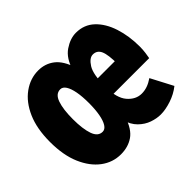

<svg xmlns="http://www.w3.org/2000/svg" viewBox="-125 -674 850 850"><g transform="rotate(-45 300.0 -249.0)"><path d="M209 -116Q224 -116 234.5 -132.5Q245 -149 250.5 -179Q256 -209 256 -249Q256 -290 250.5 -319.5Q245 -349 234.5 -365.5Q224 -382 209 -382Q180 -382 167.5 -346Q155 -310 155 -249Q155 -188 167.5 -152Q180 -116 209 -116ZM196 12Q145 12 103.5 -19Q62 -50 37 -108Q12 -166 12 -249Q12 -332 37.5 -390Q63 -448 106 -479Q149 -510 199 -510Q242 -510 274.5 -485Q307 -460 326 -401H308Q325 -460 362 -485Q399 -510 435 -510Q486 -510 521 -477Q556 -444 574 -388.5Q592 -333 592 -267Q592 -247 589.5 -229Q587 -211 585 -201H335V-299H494L468 -279Q468 -340 457 -364.5Q446 -389 420 -389Q398 -389 378 -357.5Q358 -326 358 -249Q358 -178 386 -145.5Q414 -113 451 -113Q469 -113 486.5 -119Q504 -125 523 -138L577 -35Q548 -12 511.5 0Q475 12 445 12Q420 12 392.5 2.5Q365 -7 342 -29.5Q319 -52 308 -91H326Q307 -33 274 -10.5Q241 12 196 12Z"/></g></svg>

Font: Source Code Pro ExtraLight ExtraBold
Style: Regular
Weight: 800
Monospace: yes
Version: Version 1.018;hotconv 1.0.116;makeotfexe 2.5.65601